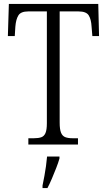

<svg xmlns="http://www.w3.org/2000/svg" viewBox="-20 -734 544 975"><path d="M124 0V-32H153Q175 -32 189.5 -37Q204 -42 211 -58.5Q218 -75 218 -108V-676H123Q86 -676 73.5 -656Q61 -636 58 -599L55 -551H20L25 -714H479L483 -551H449L445 -599Q443 -636 430.5 -656Q418 -676 379 -676H283V-111Q283 -77 290 -60Q297 -43 311.5 -37.5Q326 -32 348 -32H376V0ZM196 208Q201 184 205.5 159.5Q210 135 213.5 110Q217 85 219 61H282V71Q276 92 265.5 119Q255 146 243.5 173Q232 200 221 221H196Z"/></svg>

Font: Noto Serif Ethiopic Condensed Light
Style: Regular
Weight: 300
Width: 3
Designer: Monotype Design Team
Foundry: Monotype Imaging Inc.
Version: Version 2.102